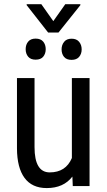

<svg xmlns="http://www.w3.org/2000/svg" viewBox="-20 -910 523 939"><path d="M334 -46.4 335.9 0H418V-528.3H331.5V-137.2C311.7 -90.3 275.6 -66.9 223.1 -66.9C173.7 -66.9 148.9 -108.1 148.9 -190.4V-528.3H63V-184.1C63.3 -120.9 75.7 -72.8 100.1 -39.8C124.5 -6.8 160.6 9.8 208.5 9.8C263.5 9.8 305.3 -9 334 -46.4ZM154.3 -721.2C138 -721.2 125.8 -716.2 117.7 -706.3C109.5 -696.4 105.5 -684.1 105.5 -669.4C105.5 -654.8 109.5 -642.6 117.7 -632.8C125.8 -623 138 -618.2 154.3 -618.2C170.9 -618.2 183.3 -623 191.4 -632.8C199.5 -642.6 203.6 -654.8 203.6 -669.4C203.6 -684.1 199.5 -696.4 191.4 -706.3C183.3 -716.2 170.9 -721.2 154.3 -721.2ZM281.2 -668.5C281.2 -653.8 285.2 -641.6 293.2 -631.8C301.2 -622.1 313.5 -617.2 330.1 -617.2C346.4 -617.2 358.6 -622.1 366.9 -631.8C375.2 -641.6 379.4 -653.8 379.4 -668.5C379.4 -683.1 375.2 -695.5 366.9 -705.6C358.6 -715.7 346.4 -720.7 330.1 -720.7C313.8 -720.7 301.6 -715.6 293.5 -705.3C285.3 -695.1 281.2 -682.8 281.2 -668.5ZM240.7 -806.6 182.1 -889.6H110.4V-884.8L215.3 -751H266.1L373 -884.8V-889.6H299.3Z"/></svg>

Font: Roboto Condensed
Style: Regular
Weight: 400
Designer: Google
Version: Version 2.134; 2016